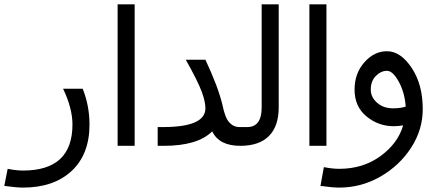

<svg xmlns="http://www.w3.org/2000/svg" viewBox="-86 -684 2013 880"><path d="M293 -277.3Q324.2 -199.2 324.2 -113.3Q324.2 23.4 242.2 99.6Q160.2 175.8 19.5 175.8Q-11.7 175.8 -66.4 168L-50.8 89.8Q-11.7 97.7 19.5 97.7Q246.1 97.7 246.1 -113.3Q246.1 -187.5 203.1 -277.3Z M531.2 -15.6H453.1V-664.1H531.2Z M1015.6 -15.6Q918 -15.6 886.7 -82Q820.3 -15.6 664.1 -15.6H636.7V-101.6H660.2Q855.5 -101.6 855.5 -187.5Q855.5 -218.8 837.9 -265.6Q820.3 -312.5 765.6 -410.2H855.5Q914.1 -285.2 933.6 -203.1Q945.3 -144.5 964.8 -123Q984.4 -101.6 1011.7 -101.6H1015.6Z M1191.4 -191.4Q1191.4 -105.5 1146.5 -60.5Q1101.6 -15.6 1015.6 -15.6V-101.6H1046.9Q1113.3 -101.6 1113.3 -191.4V-664.1H1191.4Z M1410.2 -15.6H1332V-664.1H1410.2Z M1761.7 -109.4Q1738.3 -105.5 1718.8 -105.5Q1648.4 -105.5 1593.8 -150.4Q1539.1 -195.3 1539.1 -273.4Q1539.1 -347.7 1584 -398.4Q1628.9 -449.2 1687.5 -449.2Q1750 -449.2 1800.8 -373Q1851.6 -296.9 1851.6 -183.6Q1851.6 -89.8 1798.8 -7.8Q1746.1 74.2 1658.2 125Q1570.3 175.8 1468.8 175.8Q1437.5 175.8 1382.8 168L1398.4 82Q1437.5 89.8 1468.8 89.8Q1578.1 89.8 1658.2 31.2Q1738.3 -27.3 1761.7 -109.4ZM1773.4 -195.3Q1769.5 -257.8 1742.2 -308.6Q1714.8 -359.4 1687.5 -359.4Q1660.2 -359.4 1636.7 -335.9Q1613.3 -312.5 1613.3 -273.4Q1613.3 -238.3 1642.6 -212.9Q1671.9 -187.5 1714.8 -187.5Q1750 -187.5 1773.4 -195.3Z"/></svg>

Font: 和音 by 宁静之雨，公众号njzyshare
Style: Regular
Weight: 400
Designer: Steve Matteson
Foundry: Ascender Corporation
Version: Version 6.00;June 8, 2018;FontCreator 11.0.0.2388 32-bit